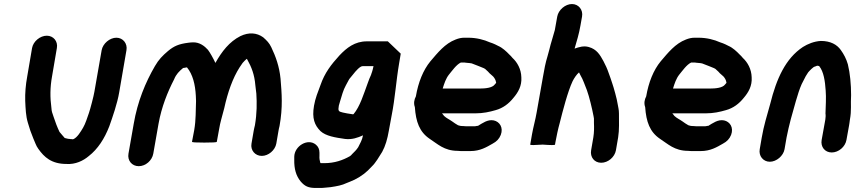

<svg xmlns="http://www.w3.org/2000/svg" viewBox="-20 -745 4257 952"><path d="M139 -507 115 -366C107 -323 104 -283 105 -245C107 -204 108 -170 118 -137C126 -109 134 -85 145 -59C154 -40 158 -23 170 -7C199 34 235 68 310 68C354 71 393 52 420 29C465 -6 498 -57 522 -119C538 -164 562 -233 571 -287L607 -496C613 -529 590 -558 557 -558C524 -558 490 -529 484 -496L448 -290C445 -270 427 -202 421 -185C414 -165 403 -130 392 -112C380 -92 364 -64 344 -55H343C340 -54 338 -54 337 -55C333 -55 329 -55 326 -56C317 -56 309 -59 300 -61V-62C298 -64 295 -67 292 -71L275 -91C264 -114 254 -140 246 -165L238 -189C236 -194 236 -201 235 -209C228 -261 228 -311 238 -366L262 -507C268 -540 245 -568 212 -568C179 -568 145 -540 139 -507Z M668 79C702 79 734 51 740 17L766 -131C781 -215 811 -289 843 -351C854 -378 868 -391 888 -408H890C897 -409 902 -410 907 -411C936 -376 948 -326 951 -270L952 -244C950 -197 952 -152 943 -100L932 -42C932 -39 952 -38 993 -38C1034 -38 1055 -39 1055 -42L1066 -102C1073 -144 1078 -154 1092 -209C1109 -287 1134 -358 1168 -411L1183 -433C1190 -441 1196 -447 1203 -453H1204L1206 -450C1227 -413 1242 -374 1246 -323L1251 -281C1254 -234 1254 -183 1244 -124C1242 -114 1239 -105 1238 -97L1227 -33C1221 0 1245 28 1278 28C1311 28 1344 0 1350 -33L1361 -97C1362 -104 1364 -112 1366 -120C1383 -214 1377 -282 1371 -355C1365 -416 1347 -465 1325 -511C1315 -532 1303 -544 1285 -560C1253 -583 1214 -586 1172 -566C1117 -538 1080 -490 1048 -433C1038 -455 1021 -485 1011 -498C995 -516 970 -536 937 -535C929 -535 921 -534 913 -533C867 -527 843 -517 813 -492C786 -469 767 -450 748 -417C701 -336 662 -242 643 -131L617 17C611 51 634 79 668 79Z M1832 -417 1828 -400C1826 -393 1824 -385 1821 -378C1820 -375 1820 -373 1819 -372C1814 -362 1809 -349 1803 -332C1783 -278 1765 -217 1733 -179C1730 -178 1728 -178 1725 -179C1709 -181 1694 -184 1680 -187C1657 -192 1656 -196 1660 -221C1661 -226 1663 -233 1666 -242C1674 -269 1682 -299 1695 -322L1709 -348C1710 -351 1714 -356 1720 -363C1731 -377 1752 -404 1767 -413C1770 -415 1774 -417 1778 -417ZM1959 -431 1967 -479 1903 -540H1799C1739 -540 1699 -508 1663 -470C1622 -425 1590 -384 1569 -323C1557 -291 1543 -257 1537 -221C1526 -158 1540 -124 1569 -95C1596 -70 1643 -63 1691 -56C1726 -52 1753 -62 1780 -74C1775 -48 1765 -34 1756 -15C1747 -1 1737 8 1726 19C1723 23 1718 28 1714 30C1680 49 1640 64 1587 64H1570C1570 63 1569 62 1568 62C1565 50 1563 41 1564 27V12C1564 -5 1558 -18 1546 -28C1506 -61 1440 -21 1439 32V46C1438 93 1448 127 1471 155C1491 178 1508 187 1546 187H1565C1572 187 1580 187 1587 186L1619 183C1652 178 1675 174 1700 162L1715 156C1722 153 1730 149 1738 146C1772 129 1798 109 1823 81C1844 61 1859 33 1875 8C1891 -21 1901 -56 1908 -97L1922 -173C1939 -258 1944 -344 1959 -431Z M2175 -306C2183 -332 2191 -356 2206 -375C2222 -394 2242 -424 2265 -435H2278C2282 -435 2286 -435 2290 -434L2311 -432C2314 -431 2316 -431 2318 -431C2328 -427 2338 -423 2349 -419L2364 -413C2373 -409 2385 -406 2391 -398C2397 -393 2403 -387 2407 -382L2425 -366C2432 -358 2438 -349 2440 -335V-334C2438 -332 2436 -330 2433 -326C2421 -309 2385 -306 2359 -306ZM2042 -267C2034 -252 2030 -233 2037 -214C2042 -141 2060 -91 2110 -57C2149 -32 2182 3 2250 3C2259 4 2266 4 2271 4H2313C2360 4 2392 -15 2423 -33C2442 -43 2455 -56 2463 -76C2477 -113 2457 -142 2428 -148C2398 -154 2372 -134 2350 -121H2346C2341 -120 2338 -119 2335 -119H2293C2290 -119 2284 -119 2277 -120C2272 -120 2267 -120 2262 -121L2251 -124C2240 -130 2232 -136 2222 -143C2205 -155 2195 -158 2182 -170L2175 -179C2174 -180 2172 -182 2172 -183H2337C2376 -183 2407 -190 2438 -199C2474 -209 2503 -231 2526 -260C2549 -287 2568 -319 2565 -362C2564 -402 2545 -436 2521 -458C2516 -464 2511 -470 2505 -475C2491 -490 2470 -509 2451 -517L2435 -525C2427 -529 2418 -532 2409 -535C2380 -548 2343 -558 2301 -558H2282C2268 -558 2254 -555 2239 -549C2186 -529 2150 -483 2114 -441C2078 -397 2054 -337 2042 -267Z M2743 -663 2731 -596C2723 -565 2711 -531 2704 -500C2702 -491 2699 -480 2695 -467C2685 -435 2678 -399 2672 -363L2641 -188C2635 -152 2624 -114 2618 -80L2609 -28C2609 -25 2629 -25 2671 -28C2711 -25 2732 -25 2732 -28L2734 -40C2739 -67 2747 -106 2755 -134C2770 -194 2795 -291 2819 -342C2827 -358 2839 -376 2851 -386C2853 -382 2856 -377 2858 -372C2871 -351 2880 -322 2890 -298C2902 -265 2916 -206 2923 -169L2925 -157V-135C2926 -113 2926 -89 2922 -64L2911 0C2905 34 2927 62 2961 62C2995 62 3028 34 3034 0L3045 -64C3051 -100 3049 -145 3049 -182C3049 -202 3045 -214 3042 -232C3040 -250 3022 -315 3016 -331C3011 -349 3004 -365 2998 -383C2991 -404 2982 -423 2972 -442C2955 -473 2939 -501 2899 -512C2874 -519 2852 -512 2829 -504C2840 -542 2851 -577 2858 -618L2866 -663C2872 -696 2849 -725 2816 -725C2783 -725 2749 -696 2743 -663Z M3317 -306C3325 -332 3333 -356 3348 -375C3364 -394 3384 -424 3407 -435H3420C3424 -435 3428 -435 3432 -434L3453 -432C3456 -431 3458 -431 3460 -431C3470 -427 3480 -423 3491 -419L3506 -413C3515 -409 3527 -406 3533 -398C3539 -393 3545 -387 3549 -382L3567 -366C3574 -358 3580 -349 3582 -335V-334C3580 -332 3578 -330 3575 -326C3563 -309 3527 -306 3501 -306ZM3184 -267C3176 -252 3172 -233 3179 -214C3184 -141 3202 -91 3252 -57C3291 -32 3324 3 3392 3C3401 4 3408 4 3413 4H3455C3502 4 3534 -15 3565 -33C3584 -43 3597 -56 3605 -76C3619 -113 3599 -142 3570 -148C3540 -154 3514 -134 3492 -121H3488C3483 -120 3480 -119 3477 -119H3435C3432 -119 3426 -119 3419 -120C3414 -120 3409 -120 3404 -121L3393 -124C3382 -130 3374 -136 3364 -143C3347 -155 3337 -158 3324 -170L3317 -179C3316 -180 3314 -182 3314 -183H3479C3518 -183 3549 -190 3580 -199C3616 -209 3645 -231 3668 -260C3691 -287 3710 -319 3707 -362C3706 -402 3687 -436 3663 -458C3658 -464 3653 -470 3647 -475C3633 -490 3612 -509 3593 -517L3577 -525C3569 -529 3560 -532 3551 -535C3522 -548 3485 -558 3443 -558H3424C3410 -558 3396 -555 3381 -549C3328 -529 3292 -483 3256 -441C3220 -397 3196 -337 3184 -267Z M3870 -5 3880 -63C3885 -89 3894 -128 3901 -154C3917 -208 3934 -281 3955 -328L3975 -367C3981 -376 3984 -382 3987 -386C3992 -392 4013 -415 4021 -415C4025 -416 4028 -418 4031 -419C4033 -419 4036 -419 4039 -418C4040 -418 4041 -418 4042 -417C4064 -390 4071 -343 4074 -296C4077 -262 4074 -216 4073 -182C4076 -165 4070 -139 4067 -123L4054 -51C4048 -17 4070 11 4104 11C4138 11 4171 -17 4177 -51L4190 -123C4191 -131 4193 -140 4194 -151C4203 -199 4197 -227 4200 -273C4200 -327 4195 -381 4184 -426C4176 -454 4164 -476 4149 -497C4130 -524 4098 -542 4050 -542C4016 -540 3985 -527 3961 -512C3875 -455 3830 -355 3799 -230C3783 -172 3767 -122 3757 -63L3747 -5C3741 28 3764 57 3797 57C3830 57 3864 28 3870 -5Z"/></svg>

Font: Blanket
Style: BdObl
Weight: 700
Foundry: Cannot Into Space Fonts
Version: Version 0.9